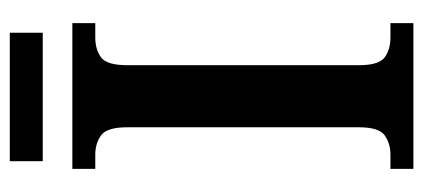

<svg xmlns="http://www.w3.org/2000/svg" viewBox="-262 -624 885 402"><g transform="rotate(-90 181.0 -422.5)"><path d="M29 0V-48H59Q82 -48 99 -60Q116 -72 116 -114V-599Q116 -642 99 -654Q82 -666 59 -666H29V-714H334V-666H304Q279 -666 262.5 -654Q246 -642 246 -599V-114Q246 -72 262.5 -60Q279 -48 304 -48H334V0ZM45 -776V-845H314V-776Z"/></g></svg>

Font: Noto Serif Tamil SemiCondensed SemiBold
Style: Italic
Weight: 600
Width: 4
Italic angle: -12°
Designer: Indian Type Foundry, Tom Grace, and the Monotype Design Team
Foundry: Monotype Imaging Inc.
Version: Version 2.003; ttfautohint (v1.8.4.7-5d5b)